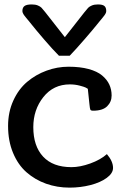

<svg xmlns="http://www.w3.org/2000/svg" viewBox="-20 -837 549 870"><path d="M295.9 -584.5H247.1Q218.8 -612.8 179.4 -658.7Q140.1 -704.6 124 -725.1Q118.2 -732.4 110.6 -741.7Q103 -751 98.6 -756.1Q94.2 -761.2 89.8 -767.3Q85.4 -773.4 83.5 -778.1Q81.5 -782.7 81.5 -787.1Q81.5 -802.7 91.1 -809.8Q100.6 -816.9 124 -816.9Q140.1 -816.9 151.4 -812.3Q162.6 -807.6 168.2 -801.8Q173.8 -795.9 185.5 -781.2L273.9 -668.5L362.3 -781.2Q374 -795.9 379.6 -801.8Q385.3 -807.6 396.5 -812.3Q407.7 -816.9 423.8 -816.9Q444.8 -816.9 453.1 -809.8Q461.4 -802.7 461.4 -787.1Q461.4 -782.7 459.5 -778.1Q457.5 -773.4 453.1 -767.3Q448.7 -761.2 444.3 -756.1Q439.9 -751 432.4 -741.7Q424.8 -732.4 418.9 -725.1Q403.8 -706.1 363.8 -659.7Q323.7 -613.3 295.9 -584.5ZM485.8 -404.3Q485.8 -375.5 465.6 -355.5Q445.3 -335.4 401.9 -335.4Q391.6 -335.4 389.4 -340.1Q387.2 -344.7 385.3 -364.7L377.9 -434.6Q374.5 -437 368.4 -440.2Q362.3 -443.4 341.1 -449Q319.8 -454.6 296.4 -454.6Q222.2 -454.6 176.5 -397.2Q130.9 -339.8 130.9 -260.7Q130.9 -175.3 175.3 -127.4Q219.7 -79.6 303.7 -79.6Q342.8 -79.6 388.9 -96.2Q435.1 -112.8 464.4 -138.7Q492.2 -106 492.2 -76.2Q492.2 -51.8 463.4 -30.8Q434.6 -9.8 389.4 1.7Q344.2 13.2 295.4 13.2Q238.8 13.2 188.7 -4.6Q138.7 -22.5 100.1 -56.4Q61.5 -90.3 39.1 -144.3Q16.6 -198.2 16.6 -266.1Q16.6 -329.1 40.3 -381.1Q64 -433.1 103 -466.1Q142.1 -499 190.7 -516.8Q239.3 -534.7 290.5 -534.7Q342.8 -534.7 381.6 -524.2Q420.4 -513.7 442.6 -495.1Q464.8 -476.6 475.3 -453.9Q485.8 -431.2 485.8 -404.3Z"/></svg>

Font: Coustard
Style: Regular
Weight: 400
Foundry: vernon adams
Version: Version 1.001